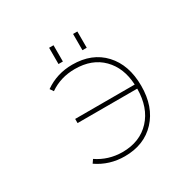

<svg xmlns="http://www.w3.org/2000/svg" viewBox="-195 -1143 1391 1369"><g transform="rotate(-30 500.0 -459.0)"><path d="M280.3 -362.3V-396.5H770.5Q763.7 -537.1 680.2 -621.6Q596.7 -706.1 455.1 -706.1Q337.9 -706.1 248 -643.6L228.5 -671.9Q328.1 -742.2 455.1 -742.2Q617.2 -742.2 711.9 -640.1Q806.6 -538.1 806.6 -365.2Q806.6 -194.3 710.9 -91.3Q615.2 11.7 455.1 11.7Q329.1 11.7 228.5 -57.6L248 -85.9Q339.8 -23.4 455.1 -22.5Q599.6 -22.5 685.5 -115.2Q770.5 -207 771.5 -362.3ZM373 -794.9V-928.7H409.2V-794.9ZM570.3 -794.9V-928.7H605.5V-794.9Z"/></g></svg>

Font: GenEi Gothic M ExtraLight
Style: Regular
Weight: 200
Designer: o_tamon (Modified); [Source Han Sans]
Ryoko NISHIZUKA  (kana & ideographs); Paul D. Hunt (Latin, Greek & Cyrillic); Wenl
Version: Version 1.1a;Original Version 1.004